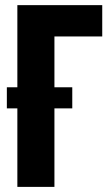

<svg xmlns="http://www.w3.org/2000/svg" viewBox="-20 -731 429 751"><path d="M47.9 0H192.9V-588.4H379.9V-710.9H47.9ZM6.8 -307.1H262.7V-389.6H6.8Z"/></svg>

Font: Roboto Flex
Style: wght 700 wdth 25 opsz 34 GRAD 0.00 slnt 0.00 XTRA 468 XOPQ 96 YOPQ 79 YTLC 514 YTUC 712 YTAS 750 YTDE -203.00 YTFI 738
Weight: 700
Width: 1
Designer: Berlow after Robertson
Foundry: Google
Version: Version 3.100